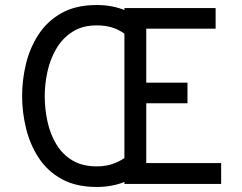

<svg xmlns="http://www.w3.org/2000/svg" viewBox="-20 -732 963 764"><path d="M365 12Q282.5 12 225.5 -19.5Q168.5 -51 134 -103.8Q99.5 -156.5 83.8 -220.8Q68 -285 68 -350Q68 -413.5 83.2 -477.2Q98.5 -541 133 -594.2Q167.5 -647.5 224.5 -679.8Q281.5 -712 365 -712Q398 -712 425.8 -706.5Q453.5 -701 475 -692V-700H838V-618H562V-403H726V-321H562V-83H860V0H475V-8Q452 1.5 423.5 6.8Q395 12 365 12ZM365 -70Q399 -70 425.5 -78.8Q452 -87.5 475 -103V-598Q453.5 -614 426.2 -622.5Q399 -631 365 -631Q307.5 -631 267.8 -605.2Q228 -579.5 203.8 -537.8Q179.5 -496 168.8 -446.8Q158 -397.5 158 -350Q158 -298 169 -248Q180 -198 204.2 -157.8Q228.5 -117.5 268 -93.8Q307.5 -70 365 -70Z"/></svg>

Font: Undotted
Style: Regular
Weight: 400
Designer: Delve Withrington, Dave Bailey, Thomas Jockin
Foundry: Delve Fonts LLC
Version: Version 4.000